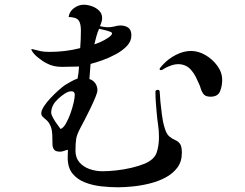

<svg xmlns="http://www.w3.org/2000/svg" viewBox="-20 -782 1040 814"><path d="M297 -380Q297 -395 282 -395Q270 -395 254.5 -385Q239 -375 225.5 -362Q212 -349 206 -338Q202 -331 199.5 -322Q197 -313 197 -305Q197 -297 204.5 -283Q212 -269 222 -255.5Q232 -242 237 -235Q249 -240 259.5 -258.5Q270 -277 278.5 -300.5Q287 -324 292 -346Q297 -368 297 -380ZM455 -641Q455 -645 443 -649Q431 -653 417.5 -656Q404 -659 400 -660Q393 -644 388.5 -627.5Q384 -611 380 -594Q388 -596 406 -604Q424 -612 439.5 -622.5Q455 -633 455 -641ZM751 -134Q751 -97 732 -71.5Q713 -46 682 -29.5Q651 -13 614.5 -4Q578 5 542.5 8.5Q507 12 479 12Q447 12 410 8Q373 4 340.5 -8.5Q308 -21 287.5 -46Q267 -71 267 -114Q267 -122 267.5 -130.5Q268 -139 268 -147Q261 -146 252 -142.5Q243 -139 235 -139Q216 -139 209.5 -147.5Q203 -156 202.5 -169.5Q202 -183 202 -197Q202 -229 195 -246Q188 -263 178.5 -271.5Q169 -280 162 -286Q155 -292 155 -302Q155 -314 166.5 -331.5Q178 -349 195 -367Q212 -385 228.5 -399.5Q245 -414 255 -421Q268 -429 281.5 -436.5Q295 -444 309 -449Q314 -475 315 -500Q283 -499 244.5 -498.5Q206 -498 177 -514Q161 -522 140.5 -538.5Q120 -555 113 -571Q112 -574 116 -574Q139 -568 153 -565Q167 -562 191 -562Q223 -562 256 -566Q289 -570 320 -578Q323 -616 323 -653Q323 -683 313 -696Q303 -709 271 -710Q274 -733 293.5 -747.5Q313 -762 335 -762Q352 -762 370 -755.5Q388 -749 400.5 -736.5Q413 -724 413 -705Q413 -696 410 -687.5Q407 -679 404 -671Q421 -667 435 -666.5Q449 -666 466 -670Q472 -672 478 -673Q484 -674 490 -674Q511 -674 524 -664.5Q537 -655 537 -632Q537 -607 518 -587Q499 -567 470 -551.5Q441 -536 412.5 -526Q384 -516 364 -511Q363 -495 361.5 -479Q360 -463 359 -447Q375 -442 384 -429Q393 -416 393 -399Q393 -390 384 -368.5Q375 -347 362.5 -321Q350 -295 338.5 -273Q327 -251 321 -240Q306 -212 303 -193.5Q300 -175 300 -143Q300 -113 317 -93.5Q334 -74 360.5 -65Q387 -56 413 -56Q440 -56 472.5 -59.5Q505 -63 537 -70.5Q569 -78 593 -88Q633 -105 643.5 -133.5Q654 -162 654 -202Q654 -228 650 -254.5Q646 -281 644 -307Q642 -329 640.5 -350.5Q639 -372 639 -393Q639 -400 647.5 -401Q656 -402 657 -394Q658 -387 658.5 -373Q659 -359 660 -351Q663 -324 666.5 -295Q670 -266 678 -240Q686 -213 698.5 -203Q711 -193 723 -188Q735 -183 743 -172.5Q751 -162 751 -134ZM922 -443Q922 -418 913 -395Q904 -372 872 -372Q862 -372 854 -375Q846 -378 840 -387Q834 -396 831 -407Q828 -418 823 -428Q817 -442 810 -456Q803 -470 793 -482Q771 -510 735 -510Q722 -510 708.5 -505.5Q695 -501 683 -495Q679 -493 675.5 -490.5Q672 -488 668 -486Q664 -484 659.5 -485Q655 -486 658 -493Q659 -495 665 -501.5Q671 -508 673 -510Q694 -533 726 -549.5Q758 -566 790 -566Q821 -566 851 -548.5Q881 -531 901.5 -503Q922 -475 922 -443Z"/></svg>

Font: Kaisei Tokumin
Style: Regular
Weight: 400
Designer: Font-Kai, 金井和夫
Foundry: KAZUO KANAI
Version: Version 5.003